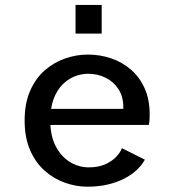

<svg xmlns="http://www.w3.org/2000/svg" viewBox="-20 -728 690 760"><path d="M326 11Q281 11 236.8 -4.8Q192.5 -20.5 156.5 -52.5Q120.5 -84.5 99 -134Q77.5 -183.5 77.5 -251Q77.5 -318.5 99 -368Q120.5 -417.5 156.8 -449.2Q193 -481 237.5 -496.5Q282 -512 328 -512Q376 -512 420 -497Q464 -482 498.2 -452.5Q532.5 -423 552.5 -378.5Q572.5 -334 572.5 -274.5Q572.5 -265 571.8 -253.5Q571 -242 569 -233.5H156.5V-297H468Q468 -300 468 -301.2Q468 -302.5 468 -305Q468 -345.5 449 -375Q430 -404.5 398.2 -420.2Q366.5 -436 329.5 -436Q302.5 -436 276 -425.8Q249.5 -415.5 227.5 -393.5Q205.5 -371.5 192.2 -336.2Q179 -301 179 -251.5Q179 -190 200.8 -148.8Q222.5 -107.5 257.2 -86.5Q292 -65.5 331.5 -65.5Q368.5 -65.5 395.5 -77.2Q422.5 -89 439.5 -106.8Q456.5 -124.5 462.5 -141.5L553.5 -96Q542 -75 521.8 -55.8Q501.5 -36.5 472.8 -21.5Q444 -6.5 407.2 2.2Q370.5 11 326 11ZM279 -708.5H382.5V-595H279Z"/></svg>

Font: Trispace Thin
Style: Regular
Weight: 400
Version: Version 1.210